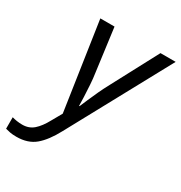

<svg xmlns="http://www.w3.org/2000/svg" viewBox="-275 -664 970 1031"><g transform="rotate(30 210.5 -148.0)"><path d="M-25 240Q-49 240 -64.5 237Q-80 234 -94 230V159Q-80 163 -64 165.5Q-48 168 -30 168Q11 168 39.5 143Q68 118 94 70L129 8L48 -536H136L171 -271Q176 -239 178.5 -200.5Q181 -162 182.5 -127.5Q184 -93 184 -72H187Q194 -88 207.5 -120Q221 -152 237 -186Q253 -220 265 -242L421 -536H515L175 90Q135 165 90.5 202.5Q46 240 -25 240Z"/></g></svg>

Font: Noto IKEA Latin
Style: Italic
Weight: 400
Italic angle: -12°
Designer: Monotype Design Team
Foundry: Monotype Imaging Inc.
Version: Version 1.0